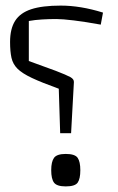

<svg xmlns="http://www.w3.org/2000/svg" viewBox="-20 -660 420 686"><path d="M234 -184 244 -366Q245 -377 231.5 -384.5Q218 -392 179 -407L83 -442V-585Q105 -589 130.5 -590.5Q156 -592 181 -592Q203 -592 244 -587Q285 -582 340 -572L348 -615Q268 -640 197 -640Q131 -640 91.5 -627Q52 -614 34 -585.5Q16 -557 16 -510Q16 -476 21 -453.5Q26 -431 42.5 -414.5Q59 -398 94 -381.5Q129 -365 190 -343L195 -184ZM267 -52Q267 -82 257.5 -96Q248 -110 215 -110Q183 -110 173 -96Q163 -82 163 -52Q163 -21 173 -7.5Q183 6 215 6Q248 6 257.5 -7.5Q267 -21 267 -52Z"/></svg>

Font: Changa ExtraLight
Style: Regular
Weight: 250
Designer: Eduardo Rodriguez Tunni
Foundry: Eduardo Rodriguez Tunni
Version: Version 3.002; ttfautohint (v1.8.2)